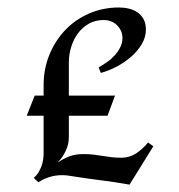

<svg xmlns="http://www.w3.org/2000/svg" viewBox="-20 -607 481 516"><path d="M328.1 -110.8Q306.6 -114.7 288.3 -117.4Q270 -120.1 252.4 -122.3Q234.9 -124.5 217 -127Q199.2 -129.4 178.2 -132.8Q169.9 -134.3 162.1 -135.3Q154.3 -136.2 146 -136.2Q112.8 -136.2 83 -117.2L70.8 -128.9Q77.6 -134.8 82.5 -142.3Q87.4 -149.9 90.8 -158.7Q94.2 -167.5 95.7 -176.5Q97.2 -185.5 97.2 -193.8V-295.9H51.8L73.2 -350.1H97.2V-377.9Q97.2 -421.9 112.8 -460Q128.4 -498 155.5 -526.4Q182.6 -554.7 219.7 -570.8Q256.8 -586.9 299.8 -586.9Q313.5 -586.9 326.7 -583.7Q339.8 -580.6 349.9 -573.5Q359.9 -566.4 366 -555.2Q372.1 -543.9 372.1 -527.8Q372.1 -506.3 360.4 -487.3Q348.6 -468.3 330.6 -452.9Q312.5 -437.5 291.3 -426.8Q270 -416 251 -411.1L245.1 -425.8Q256.3 -432.1 267.8 -440.2Q279.3 -448.2 288.3 -458.3Q297.4 -468.3 303.2 -480Q309.1 -491.7 309.1 -504.9Q309.1 -515.1 305.2 -523.9Q301.3 -532.7 294.4 -539.3Q287.6 -545.9 278.6 -549.6Q269.5 -553.2 258.8 -553.2Q236.3 -553.2 219 -543.5Q201.7 -533.7 189.7 -517.6Q177.7 -501.5 171.4 -481Q165 -460.4 165 -439V-350.1H289.1L269 -295.9H165V-237.8Q165 -219.2 156.7 -201.7Q148.4 -184.1 134.8 -169.9Q150.4 -180.7 166.5 -186.8Q182.6 -192.9 204.1 -192.9Q219.2 -192.9 231.7 -191.4Q244.1 -189.9 255.6 -188Q267.1 -186 279.3 -184.6Q291.5 -183.1 307.1 -183.1Q328.1 -183.1 346.2 -195.1Q364.3 -207 377.9 -224.1L392.1 -213.9Z"/></svg>

Font: Redressed
Style: Regular
Weight: 400
Designer: Astigmatic (AOETI)
Foundry: Astigmatic (AOETI)
Version: Version 1.000